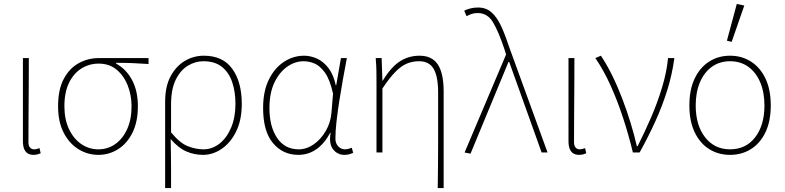

<svg xmlns="http://www.w3.org/2000/svg" viewBox="-20 -772 3976 972"><path d="M150 12Q133 12 121 5Q109 -2 102.5 -17.5Q96 -33 96 -58V-478H126Q126 -406 125.5 -335.5Q125 -265 124.5 -194.5Q124 -124 124 -52Q124 -34 132 -25Q140 -16 152 -16Q159 -16 165 -17.5Q171 -19 180 -22L186 4Q179 7 170 9.5Q161 12 150 12Z M478 12Q424 12 377.5 -16.5Q331 -45 302.5 -100Q274 -155 274 -234Q274 -319 303 -373Q332 -427 379 -452.5Q426 -478 480 -478H732V-448Q690 -451 650 -452.5Q610 -454 568 -454V-450Q619 -422 648.5 -367Q678 -312 678 -234Q678 -155 650.5 -100Q623 -45 577.5 -16.5Q532 12 478 12ZM478 -16Q526 -16 564 -43Q602 -70 624 -119Q646 -168 646 -234Q646 -290 626.5 -339.5Q607 -389 570 -419.5Q533 -450 480 -450Q432 -450 392.5 -425.5Q353 -401 329.5 -353Q306 -305 306 -234Q306 -168 329 -119Q352 -70 391 -43Q430 -16 478 -16Z M816 180V-257Q816 -334 843.5 -385.5Q871 -437 915.5 -463.5Q960 -490 1012 -490Q1108 -490 1156 -423.5Q1204 -357 1204 -246Q1204 -165 1176 -107.5Q1148 -50 1103 -19Q1058 12 1008 12Q963 12 923 -5.5Q883 -23 844 -68Q845 -20 845.5 18Q846 56 846 94Q846 132 846 180ZM1010 -16Q1055 -16 1092 -45.5Q1129 -75 1150.5 -127Q1172 -179 1172 -246Q1172 -307 1155.5 -356Q1139 -405 1103.5 -433.5Q1068 -462 1010 -462Q968 -462 930.5 -439Q893 -416 869.5 -368Q846 -320 846 -244V-102Q890 -48 930.5 -32Q971 -16 1010 -16Z M1490 12Q1412 12 1362 -47.5Q1312 -107 1312 -225Q1312 -310 1341 -369Q1370 -428 1417.5 -459Q1465 -490 1520 -490Q1552 -490 1584.5 -475.5Q1617 -461 1642.5 -428Q1668 -395 1680 -340H1682L1706 -478H1736Q1726 -426 1716 -370Q1706 -314 1697.5 -259.5Q1689 -205 1683.5 -156.5Q1678 -108 1678 -70Q1678 -46 1692.5 -31Q1707 -16 1726 -16Q1735 -16 1744.5 -18.5Q1754 -21 1761 -24L1768 2Q1761 5 1750 8.5Q1739 12 1724 12Q1688 12 1666 -16.5Q1644 -45 1654 -100H1652Q1591 12 1490 12ZM1492 -16Q1532 -16 1568.5 -41.5Q1605 -67 1629.5 -109.5Q1654 -152 1658 -202L1666 -298Q1650 -370 1624.5 -405Q1599 -440 1571 -451Q1543 -462 1518 -462Q1473 -462 1433.5 -434Q1394 -406 1369 -353.5Q1344 -301 1344 -225Q1344 -131 1383 -73.5Q1422 -16 1492 -16Z M2196 180Q2197 120 2197.5 59.5Q2198 -1 2198 -62Q2198 -123 2198 -183.5Q2198 -244 2198 -304Q2198 -384 2175.5 -423Q2153 -462 2102 -462Q2068 -462 2039.5 -450Q2011 -438 1981.5 -408Q1952 -378 1916 -324V0H1886V-360Q1886 -389 1885.5 -415.5Q1885 -442 1882 -478H1912L1916 -364H1918Q1960 -433 2004.5 -461.5Q2049 -490 2104 -490Q2167 -490 2196.5 -445.5Q2226 -401 2226 -308V180Z M2362 6 2332 0 2542 -496 2534 -522Q2504 -612 2476 -659Q2448 -706 2398 -706Q2380 -706 2366.5 -701Q2353 -696 2342 -690L2330 -718Q2342 -724 2360 -729Q2378 -734 2400 -734Q2441 -734 2469 -709Q2497 -684 2518.5 -636.5Q2540 -589 2562 -522L2752 0H2722L2558 -458H2554Z M2912 12Q2895 12 2883 5Q2871 -2 2864.5 -17.5Q2858 -33 2858 -58V-478H2888Q2888 -406 2887.5 -335.5Q2887 -265 2886.5 -194.5Q2886 -124 2886 -52Q2886 -34 2894 -25Q2902 -16 2914 -16Q2921 -16 2927 -17.5Q2933 -19 2942 -22L2948 4Q2941 7 2932 9.5Q2923 12 2912 12Z M3184 0Q3163 -87 3135 -173Q3107 -259 3072 -337Q3037 -415 2994 -478L3022 -490Q3051 -447 3078.5 -391.5Q3106 -336 3129.5 -274.5Q3153 -213 3172 -151Q3191 -89 3204 -32H3208Q3242 -99 3275 -175Q3308 -251 3331.5 -328.5Q3355 -406 3362 -478H3394Q3383 -396 3358.5 -317Q3334 -238 3298.5 -159.5Q3263 -81 3218 0Z M3676 12Q3617 12 3570.5 -17Q3524 -46 3497 -102Q3470 -158 3470 -238Q3470 -319 3497 -375Q3524 -431 3570.5 -460.5Q3617 -490 3676 -490Q3735 -490 3781.5 -460.5Q3828 -431 3855 -375Q3882 -319 3882 -238Q3882 -158 3855 -102Q3828 -46 3781.5 -17Q3735 12 3676 12ZM3676 -16Q3756 -16 3803 -77Q3850 -138 3850 -238Q3850 -305 3828.5 -355.5Q3807 -406 3768 -434Q3729 -462 3676 -462Q3623 -462 3584 -434Q3545 -406 3523.5 -355.5Q3502 -305 3502 -238Q3502 -138 3549.5 -77Q3597 -16 3676 -16ZM3684 -560 3660 -566 3710 -752 3748 -744Z"/></svg>

Font: Source Sans 3 Variable
Style: Regular
Weight: 200
Designer: Paul D. Hunt
Foundry: Adobe Systems Incorporated
Version: Version 3.026